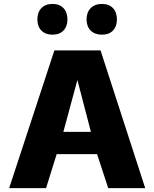

<svg xmlns="http://www.w3.org/2000/svg" viewBox="-20 -971 796 991"><path d="M27.3 0 260.7 -710.9H499L729.5 0H538.6L481 -175.3H272.5L217.8 0ZM307.1 -290.5H449.2L379.4 -558.1ZM506.3 -792Q469.7 -792 448.2 -813.2Q426.8 -834.5 426.8 -870.6Q426.8 -907.7 448.2 -929.2Q469.7 -950.7 506.3 -950.7Q542.5 -950.7 563 -929.2Q583.5 -907.7 583.5 -870.6Q583.5 -834.5 563 -813.2Q542.5 -792 506.3 -792ZM251 -792Q214.8 -792 193.8 -813.2Q172.9 -834.5 172.9 -870.6Q172.9 -907.7 193.8 -929.2Q214.8 -950.7 251 -950.7Q287.1 -950.7 307.6 -929.2Q328.1 -907.7 328.1 -870.6Q328.1 -834.5 307.6 -813.2Q287.1 -792 251 -792Z"/></svg>

Font: Comme ExtraBold
Style: Regular
Weight: 800
Version: Version 1.000;gftools[0.9.27]